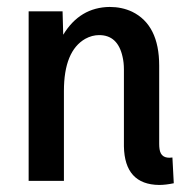

<svg xmlns="http://www.w3.org/2000/svg" viewBox="-20 -521 546 553"><path d="M476.6 -67.4Q443.4 -62.5 439.5 -91.8Q438.5 -98.6 438.5 -106.4V-332Q438.5 -449.2 360.4 -487.3Q331.1 -501 295.9 -501Q210 -500 162.1 -420.9L160.2 -488.3H62.5V0H164.1V-258.8Q164.1 -374 225.6 -409.2Q245.1 -419.9 265.6 -419.9Q319.3 -419.9 333 -357.4Q336.9 -340.8 336.9 -321.3V-99.6Q338.9 10.7 438.5 11.7Q457 11.7 480.5 6.8Z"/></svg>

Font: Yaldevi Colombo SemiBold
Style: Regular
Weight: 600
Designer: Sol Matas, Denzil Rajitha, Kosala Senevirathne and Pathum Egodawatta
Foundry: Mooniak
Version: Version 1.020 ; ttfautohint (v1.6)